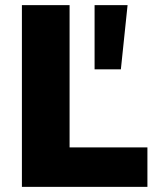

<svg xmlns="http://www.w3.org/2000/svg" viewBox="-20 -725 618 745"><path d="M65 0V-705H250V-153H552V0ZM347 -456V-705H475L449 -456Z"/></svg>

Font: Mulish Black
Style: Regular
Weight: 900
Designer: Vernon Adams
Foundry: Vernon Adams
Version: Version 3.603; ttfautohint (v1.8.3)